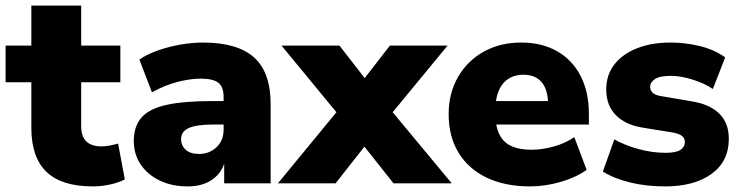

<svg xmlns="http://www.w3.org/2000/svg" viewBox="-22 -655 2645 686"><path d="M310 11Q198 11 144 -41Q90 -93 90 -198V-361H-2V-492H90V-635H268V-492H408V-361H268V-204Q268 -132 341 -132Q353 -132 367.5 -134.5Q382 -137 400 -142L424 -14Q401 -2 370 4.5Q339 11 310 11Z M649 11Q592 11 548.5 -10Q505 -31 480.5 -67.5Q456 -104 456 -151Q456 -204 484 -235.5Q512 -267 574 -280.5Q636 -294 739 -294H777V-308Q777 -344 758.5 -359Q740 -374 695 -374Q657 -374 611 -362Q565 -350 521 -325L476 -442Q501 -460 540 -474Q579 -488 622 -495.5Q665 -503 703 -503Q826 -503 885.5 -450Q945 -397 945 -283V0H779V-70Q766 -32 732 -10.5Q698 11 649 11ZM689 -105Q726 -105 751.5 -129Q777 -153 777 -192V-210H739Q680 -210 652.5 -197.5Q625 -185 625 -158Q625 -135 641.5 -120Q658 -105 689 -105Z M971 0 1180 -254 984 -492H1191L1281 -376L1371 -492H1577L1381 -254L1592 0H1384L1280 -131L1177 0Z M1872 11Q1782 11 1716.5 -20.5Q1651 -52 1616 -110Q1581 -168 1581 -247Q1581 -322 1614.5 -380Q1648 -438 1706.5 -470.5Q1765 -503 1840 -503Q1914 -503 1968.5 -472Q2023 -441 2052.5 -383.5Q2082 -326 2082 -249V-210H1751Q1760 -162 1791 -141Q1822 -120 1877 -120Q1915 -120 1956.5 -131.5Q1998 -143 2030 -165L2074 -48Q2036 -21 1981 -5Q1926 11 1872 11ZM1848 -388Q1808 -388 1782.5 -364Q1757 -340 1750 -294H1936Q1933 -341 1910.5 -364.5Q1888 -388 1848 -388Z M2355 11Q2287 11 2229.5 -3Q2172 -17 2132 -42L2173 -157Q2210 -136 2259 -122.5Q2308 -109 2356 -109Q2393 -109 2409 -119.5Q2425 -130 2425 -147Q2425 -162 2414.5 -169.5Q2404 -177 2385 -181L2274 -199Q2212 -209 2178 -244Q2144 -279 2144 -335Q2144 -387 2173 -424.5Q2202 -462 2254 -482.5Q2306 -503 2373 -503Q2426 -503 2478 -490.5Q2530 -478 2569 -450L2525 -337Q2496 -357 2453 -370.5Q2410 -384 2376 -384Q2335 -384 2318 -372.5Q2301 -361 2301 -345Q2301 -318 2338 -312L2449 -293Q2513 -283 2547.5 -249.5Q2582 -216 2582 -159Q2582 -78 2520 -33.5Q2458 11 2355 11Z"/></svg>

Font: Nunito Sans Black
Style: Regular
Weight: 900
Designer: Vernon Adams
Foundry: Vernon Adams
Version: Version 3.006; ttfautohint (v1.8.3)